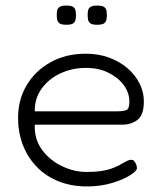

<svg xmlns="http://www.w3.org/2000/svg" viewBox="-20 -657 582 690"><path d="M292 13Q237 13 191.5 -5Q146 -23 113.5 -56Q81 -89 63 -134Q45 -179 45 -234Q45 -299 76 -351Q107 -403 162 -433.5Q217 -464 288 -464Q334 -464 372 -450Q410 -436 438 -412Q466 -388 481.5 -357Q497 -326 497 -293Q497 -244 474.5 -226.5Q452 -209 420 -209H105Q103 -156 131.5 -118Q160 -80 203.5 -59.5Q247 -39 291 -39Q320 -39 341.5 -42Q363 -45 378.5 -50.5Q394 -56 405 -61.5Q416 -67 425 -72.5Q434 -78 442 -81Q447 -83 453.5 -82.5Q460 -82 463 -77Q468 -70 470 -64.5Q472 -59 472 -52Q472 -43 448 -27.5Q424 -12 383 0.5Q342 13 292 13ZM105 -257H403Q423 -257 434 -261.5Q445 -266 445 -291Q445 -324 424.5 -351.5Q404 -379 369 -396Q334 -413 289 -413Q239 -413 196.5 -393Q154 -373 129 -337.5Q104 -302 105 -257ZM329 -568Q312 -568 305 -573Q298 -578 296.5 -586.5Q295 -595 295 -603Q295 -612 296.5 -619.5Q298 -627 305 -632Q312 -637 329 -637Q347 -637 354 -632Q361 -627 362.5 -619Q364 -611 364 -603Q364 -595 362.5 -586.5Q361 -578 354 -573Q347 -568 329 -568ZM219 -568Q201 -568 194 -573Q187 -578 185.5 -586.5Q184 -595 184 -603Q184 -612 185.5 -619.5Q187 -627 194 -632Q201 -637 219 -637Q236 -637 243 -632Q250 -627 251.5 -619Q253 -611 253 -603Q253 -595 251.5 -586.5Q250 -578 243 -573Q236 -568 219 -568Z"/></svg>

Font: Fredoka Light Light
Style: Regular
Weight: 300
Version: Version 2.001